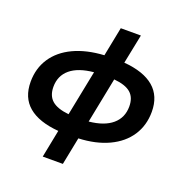

<svg xmlns="http://www.w3.org/2000/svg" viewBox="-160 -884 1165 1220"><g transform="rotate(20 422.5 -274.0)"><path d="M435 8 398 194H262L299 7Q165 -4 96 -62Q27 -120 27 -227Q27 -318 73 -387.5Q119 -457 205 -497.5Q291 -538 410 -545L449 -742H585L545 -544Q679 -533 747.5 -474.5Q816 -416 816 -310Q816 -218 770 -148Q724 -78 638 -37.5Q552 3 435 8ZM670 -293Q670 -353 634.5 -384Q599 -415 521 -422L460 -115Q562 -125 616 -171Q670 -217 670 -293ZM324 -115 385 -421Q281 -411 227.5 -366Q174 -321 174 -246Q174 -186 210 -154.5Q246 -123 324 -115Z"/></g></svg>

Font: Montserrat Alternates
Style: Bold Italic
Weight: 700
Italic angle: -11.3°
Designer: Julieta Ulanovsky
Foundry: Julieta Ulanovsky
Version: Version 7.200